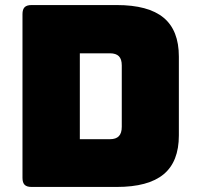

<svg xmlns="http://www.w3.org/2000/svg" viewBox="-20 -740 786 760"><path d="M442 0H105Q86 0 77.5 -8.5Q69 -17 69 -36V-684Q69 -703 77.5 -711.5Q86 -720 105 -720H442Q567 -720 627.5 -670Q688 -620 688 -516V-204Q688 -100 627.5 -50Q567 0 442 0ZM296 -529V-189H415Q439 -189 450.5 -201Q462 -213 462 -238V-481Q462 -506 450.5 -517.5Q439 -529 415 -529Z"/></svg>

Font: Bungee
Style: Regular
Weight: 400
Designer: David Jonathan Ross
Foundry: David Jonathan Ross
Version: Version 1.000;PS 1.0;hotconv 1.0.72;makeotf.lib2.5.5900